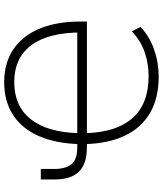

<svg xmlns="http://www.w3.org/2000/svg" viewBox="48 -800 761 896"><g transform="rotate(-90 428.0 -352.5)"><path d="M518 8Q418 8 349 -32Q280 -72 243 -148.5Q206 -225 203 -336L212 -327H188Q111 -327 74.5 -364Q38 -401 38 -477V-542H87V-480Q87 -427 108.5 -399.5Q130 -372 189 -372H215L203 -362Q206 -472 240.5 -551Q275 -630 339 -671.5Q403 -713 491 -713Q582 -713 645.5 -670Q709 -627 742 -547.5Q775 -468 775 -357V-327H248L254 -334Q258 -189 324.5 -114Q391 -39 520 -39Q578 -39 631 -57Q684 -75 729 -117L750 -77Q706 -35 645 -13.5Q584 8 518 8ZM492 -666Q380 -666 318.5 -588Q257 -510 254 -361L247 -372H737L724 -352Q724 -507 664.5 -586.5Q605 -666 492 -666Z"/></g></svg>

Font: Nunito Sans 7pt SemiCondensed ExtraLight
Style: Regular
Weight: 250
Width: 4
Designer: Vernon Adams
Foundry: Vernon Adams
Version: Version 3.101;gftools[0.9.27]